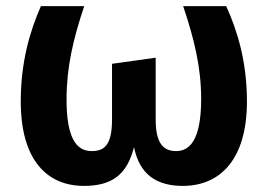

<svg xmlns="http://www.w3.org/2000/svg" viewBox="-20 -592 877 629"><path d="M721 -572H580C616 -465 639 -372 639 -268C639 -134 602 -97 557 -97C517 -97 490 -120 490 -200V-403L347 -383V-200C347 -113 319 -97 280 -97C227 -97 198 -146 198 -266C198 -372 220 -465 256 -572H114C78 -490 48 -389 48 -260C48 -65 136 17 255 17C346 17 396 -19 419 -110C437 -21 492 17 579 17C699 17 789 -67 789 -260C789 -389 758 -491 721 -572Z"/></svg>

Font: Glow Sans SC Normal
Style: Bold
Weight: 700
Designer: Ryoko NISHIZUKA (kana, bopomofo & ideographs); Paul D. Hunt (Latin, Greek & Cyrillic); Sandoll Communications, Soo-young
Version: Version 0.93